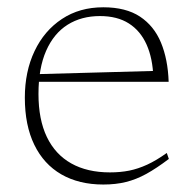

<svg xmlns="http://www.w3.org/2000/svg" viewBox="-20 -484 517 514"><path d="M256.5 -464.5Q317 -464.5 354.8 -439.5Q392.5 -414.5 411 -369.8Q429.5 -325 431.5 -265H81L79 -285.5L407 -294.5L390.5 -276Q389 -327.5 372.5 -364.5Q356 -401.5 325 -421.2Q294 -441 247.5 -441Q198 -441 161 -417.8Q124 -394.5 103.5 -348Q83 -301.5 83 -232.5Q83 -164 105.5 -117.2Q128 -70.5 170.8 -46.5Q213.5 -22.5 274.5 -22.5Q302 -22.5 325.8 -27.2Q349.5 -32 374 -43.2Q398.5 -54.5 426.5 -74.5L432 -58.5Q399 -33.5 371.8 -18.5Q344.5 -3.5 317.2 3.2Q290 10 256.5 10Q191.5 10 144.2 -17.2Q97 -44.5 71.8 -96.5Q46.5 -148.5 46.5 -222.5Q46.5 -292.5 72.5 -347.2Q98.5 -402 145.8 -433.2Q193 -464.5 256.5 -464.5Z"/></svg>

Font: Newsreader ExtraLight
Style: Regular
Weight: 250
Designer: Hugues Gentile
Foundry: Production Type
Version: Version 1.003